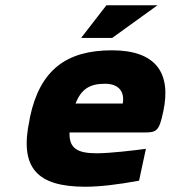

<svg xmlns="http://www.w3.org/2000/svg" viewBox="-20 -700 648 729"><path d="M600 -277C631 -422 573 -509 405 -509C233 -509 132 -435 94 -256L92 -244C53 -62 121 9 304 9C358 9 427 1 508 -14L534 -135C490 -129 398 -118 347 -118C272 -118 242 -138 244 -197H525C574 -197 584 -200 600 -277ZM267 -307C288 -361 320 -382 378 -382C431 -382 454 -352 446 -307ZM288 -556H406L578 -680H384Z"/></svg>

Font: LT Wave Text Black Italic
Style: Regular
Weight: 900
Designer: Daniel Lyons
Version: Version 2.5 (Glyphs App)